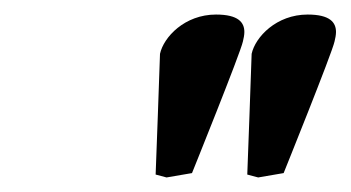

<svg xmlns="http://www.w3.org/2000/svg" viewBox="-20 -665 482 264"><path d="M335 -421 370 -427C370 -427 437 -593 440 -608C441 -612 442 -617 442 -621C442 -634 434 -645 403 -645C360 -645 331 -614 326 -591C326 -585 320 -425 320 -425ZM209 -421 244 -427C244 -427 311 -593 314 -608C315 -612 316 -617 316 -621C316 -634 308 -645 277 -645C234 -645 205 -614 200 -591C200 -585 194 -425 194 -425Z"/></svg>

Font: Linux Libertine O
Style: Bold Italic
Weight: 700
Italic angle: -11.5°
Designer: Philipp H. Poll
Foundry: Philipp H. Poll
Version: Version 4.1.0